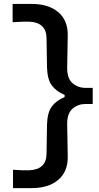

<svg xmlns="http://www.w3.org/2000/svg" viewBox="-20 -847 515 995"><path d="M47.4 127.9V32.7Q72.8 34.7 93.5 35.2Q114.3 35.6 128.4 35.6Q220.7 32.7 221.2 -50.3L223.6 -201.7Q225.6 -264.6 248.5 -295.2Q271.5 -325.7 314.9 -344.2V-355Q271.5 -373.5 248.5 -404.3Q225.6 -435.1 223.6 -497.6L221.2 -648.4Q220.7 -731.9 128.4 -734.9Q114.7 -734.9 93.8 -734.4Q72.8 -733.9 45.4 -731.9V-826.7H144Q230 -826.7 280.5 -785.2Q331.1 -743.7 331.1 -666.5Q331.1 -623.5 329.6 -580.6Q328.1 -537.6 328.1 -494.1Q328.1 -439.5 356.4 -415.5Q384.8 -391.6 422.9 -391.6H460.4V-308.1H422.9Q384.8 -308.1 356.4 -284.2Q328.1 -260.3 328.1 -205.1Q328.1 -162.1 329.6 -119.1Q331.1 -76.2 331.1 -32.7Q331.1 44.4 280.5 86.2Q230 127.9 144 127.9Z"/></svg>

Font: Pinar DS4-Medium
Style: Regular
Weight: 500
Designer: Amin Abedi
Version: Version 2.000